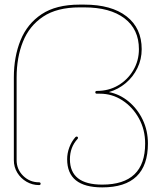

<svg xmlns="http://www.w3.org/2000/svg" viewBox="-20 -802 680 832"><path d="M423 10Q271 10 271 -112Q271 -138 280.5 -163.5Q290 -189 307 -208Q310 -211 314 -210Q318 -209 318 -205Q318 -202 316 -200Q283 -164 283 -112Q283 -2 423 -2Q609 -2 609 -180Q609 -240 582 -289Q555 -338 510.5 -367Q466 -396 413 -396H400Q393 -396 393 -402Q393 -408 400 -408Q451 -408 492 -432Q533 -456 557.5 -497.5Q582 -539 582 -589Q582 -675 519.5 -722.5Q457 -770 345 -770H325Q227 -770 167 -730Q107 -690 79.5 -621.5Q52 -553 52 -466V-108Q52 -68 80.5 -40Q109 -12 149 -12Q156 -12 156 -6Q156 0 149 0Q120 0 95 -14.5Q70 -29 55 -53.5Q40 -78 40 -108V-466Q40 -556 69 -627.5Q98 -699 160.5 -740.5Q223 -782 325 -782H345Q463 -782 528.5 -731Q594 -680 594 -589Q594 -545 575.5 -507Q557 -469 525 -442Q493 -415 452 -403Q499 -394 537.5 -362Q576 -330 598.5 -283Q621 -236 621 -180Q621 10 423 10Z"/></svg>

Font: Moirai One
Style: Regular
Weight: 400
Designer: Jiyeon Park
Foundry: JAMO
Version: Version 1.000; ttfautohint (v1.8.4.7-5d5b);gftools[0.9.29]